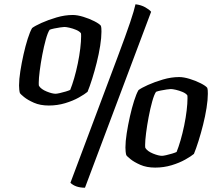

<svg xmlns="http://www.w3.org/2000/svg" viewBox="-20 -778 1016 897"><path d="M208 -285Q168 -285 138.5 -298Q109 -311 92 -325Q75 -339 73 -343Q71 -350 70 -359.5Q69 -369 69 -379Q69 -407 75 -445.5Q81 -484 90 -524Q99 -564 109.5 -597Q120 -630 130 -647Q143 -657 174 -671Q205 -685 244 -696.5Q283 -708 320 -708Q341 -708 369 -699.5Q397 -691 420.5 -679Q444 -667 451 -658Q453 -653 453.5 -645.5Q454 -638 454 -630Q454 -602 448 -564Q442 -526 432 -486Q422 -446 410.5 -409.5Q399 -373 389 -349Q376 -338 348.5 -322.5Q321 -307 284.5 -296Q248 -285 208 -285ZM240 -340Q245 -340 259 -343Q273 -346 287.5 -350.5Q302 -355 308 -358Q317 -380 326.5 -412.5Q336 -445 343.5 -481.5Q351 -518 355 -551.5Q359 -585 359 -609Q359 -621 358 -623Q351 -632 335.5 -638.5Q320 -645 304.5 -648.5Q289 -652 281 -652Q276 -652 262 -650Q248 -648 233.5 -645Q219 -642 212 -639Q203 -626 194 -593.5Q185 -561 177.5 -521.5Q170 -482 165.5 -446.5Q161 -411 161 -391Q161 -379 162 -377Q172 -361 198 -350.5Q224 -340 240 -340ZM377 99Q333 99 309 76L530 -513Q569 -617 588 -673.5Q607 -730 613 -758Q639 -755 658.5 -744Q678 -733 686 -723ZM705 5Q665 5 635.5 -8Q606 -21 589 -35Q572 -49 570 -53Q568 -60 567 -69.5Q566 -79 566 -89Q566 -117 572 -155.5Q578 -194 587 -234Q596 -274 606.5 -307Q617 -340 627 -357Q640 -367 671 -381Q702 -395 741 -406.5Q780 -418 817 -418Q838 -418 866 -409.5Q894 -401 917.5 -389Q941 -377 948 -368Q950 -363 950.5 -355.5Q951 -348 951 -340Q951 -312 945 -274Q939 -236 929 -196Q919 -156 907.5 -119.5Q896 -83 886 -59Q873 -48 845.5 -32.5Q818 -17 781.5 -6Q745 5 705 5ZM737 -50Q742 -50 756 -53Q770 -56 784.5 -60.5Q799 -65 805 -68Q814 -90 823.5 -122.5Q833 -155 840.5 -191.5Q848 -228 852 -261.5Q856 -295 856 -319Q856 -331 855 -333Q848 -342 832.5 -348.5Q817 -355 801.5 -358.5Q786 -362 778 -362Q773 -362 759 -360Q745 -358 730.5 -355Q716 -352 709 -349Q700 -336 691 -303.5Q682 -271 674.5 -231.5Q667 -192 662.5 -156.5Q658 -121 658 -101Q658 -89 659 -87Q669 -71 695 -60.5Q721 -50 737 -50Z"/></svg>

Font: Texturina SemiBold
Style: Italic
Weight: 600
Italic angle: -11°
Designer: Guillermo Torres Carreño
Foundry: Omnibus-Type
Version: Version 1.002; ttfautohint (v1.8.3)